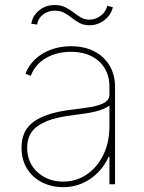

<svg xmlns="http://www.w3.org/2000/svg" viewBox="-20 -739 578 770"><path d="M233.4 11.7Q188.5 11.7 150.4 -6.8Q112.3 -25.4 89.4 -61Q66.4 -96.7 66.4 -147.5Q66.4 -175.3 75.2 -199.7Q84 -224.1 106.4 -243.9Q128.9 -263.7 169.2 -278.1Q209.5 -292.5 272.5 -299.8Q310.5 -304.2 344 -309.8Q377.4 -315.4 398.2 -326.9Q418.9 -338.4 418.9 -359.4V-391.6Q418.9 -455.1 376.7 -493.2Q334.5 -531.2 264.6 -531.2Q207 -531.2 163.8 -505.9Q120.6 -480.5 103.5 -434.6L82 -443.4Q95.2 -477.5 121.8 -502.2Q148.4 -526.9 185.3 -540.3Q222.2 -553.7 264.6 -553.7Q306.2 -553.7 338.9 -541.5Q371.6 -529.3 394.5 -507.3Q417.5 -485.4 429.4 -455.8Q441.4 -426.3 441.4 -391.6V0H418.9V-110.4H416Q399.4 -73.7 372.1 -46.4Q344.7 -19 309.6 -3.7Q274.4 11.7 233.4 11.7ZM233.4 -10.7Q285.2 -10.7 327.1 -38.8Q369.1 -66.9 394 -117.2Q418.9 -167.5 418.9 -233.4V-315.4Q408.7 -308.1 394.8 -302.2Q380.9 -296.4 363.5 -292Q346.2 -287.6 325.4 -284.4Q304.7 -281.2 281.2 -278.3Q208 -270 166 -252.4Q124 -234.9 106.4 -208.7Q88.9 -182.6 88.9 -147.5Q88.9 -85.9 130.6 -48.3Q172.4 -10.7 233.4 -10.7ZM338.9 -637.7Q315.9 -637.7 299.6 -646.5Q283.2 -655.3 268.8 -666.7Q254.4 -678.2 238.3 -687.3Q222.2 -696.3 199.2 -696.3Q171.9 -695.8 152.1 -680.4Q132.3 -665 128.9 -640.6L105.5 -643.6Q110.8 -676.8 137.2 -697.8Q163.6 -718.8 199.2 -718.8Q224.1 -718.8 241.7 -710Q259.3 -701.2 274.2 -689.7Q289.1 -678.2 304.2 -669.2Q319.3 -660.2 338.9 -660.2Q363.3 -660.6 383.8 -675.8Q404.3 -690.9 410.2 -715.8L432.6 -710Q424.8 -677.7 397.9 -657.7Q371.1 -637.7 338.9 -637.7Z"/></svg>

Font: Inter Tight Thin
Style: Regular
Weight: 250
Designer: Rasmus Andersson
Foundry: rsms
Version: Version 3.004